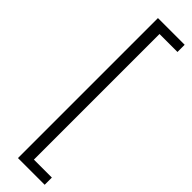

<svg xmlns="http://www.w3.org/2000/svg" viewBox="-308 -722 869 869"><g transform="rotate(45 126.5 -287.0)"><path d="M75 161V-735H246V-689H131V115H246V161Z"/></g></svg>

Font: Archivo SemiCondensed ExtraLight
Style: Regular
Weight: 250
Width: 4
Designer: Hector Gatti
Foundry: Omnibus-Type
Version: Version 2.001